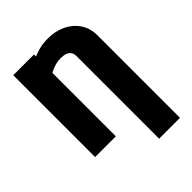

<svg xmlns="http://www.w3.org/2000/svg" viewBox="-260 -871 1207 1207"><g transform="rotate(-45 343.5 -267.0)"><path d="M620.1 203.1H434.6V-531.2Q434.6 -552.2 425.5 -565.7Q416.5 -579.1 398.9 -585.9Q381.3 -592.8 356.4 -592.8Q291.5 -592.8 229.7 -548.8Q168 -504.9 110.4 -420.9V-594.7Q165 -663.1 234.9 -700.2Q304.7 -737.3 384.8 -737.3Q453.1 -737.3 506.1 -711.4Q559.1 -685.5 589.6 -639.2Q620.1 -592.8 620.1 -531.2ZM252.9 -727.5V0H68.4V-727.5Z"/></g></svg>

Font: Inter 28pt Black
Style: Regular
Weight: 900
Designer: Rasmus Andersson
Foundry: rsms
Version: Version 4.001;git-66647c0bb